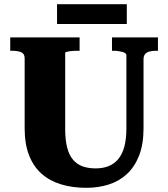

<svg xmlns="http://www.w3.org/2000/svg" viewBox="-20 -889 805 919"><path d="M292 -272Q292 -219 301.5 -182.5Q311 -146 330 -124Q349 -102 376 -92.5Q403 -83 438 -83Q472 -83 499 -93.5Q526 -104 545.5 -127Q565 -150 575 -186.5Q585 -223 585 -275V-625Q585 -630 580 -634Q575 -638 566 -640.5Q557 -643 546 -644.5Q535 -646 525 -646H516V-710H736V-646H726Q709 -646 695.5 -642.5Q682 -639 674.5 -630Q667 -621 667 -605V-275Q667 -199 646 -145Q625 -91 588 -56.5Q551 -22 501 -6Q451 10 393 10Q327 10 272.5 -6.5Q218 -23 179 -57.5Q140 -92 119 -146Q98 -200 98 -275V-610Q98 -632 81.5 -639Q65 -646 39 -646H29V-710H361V-646H352Q342 -646 331.5 -645.5Q321 -645 312 -643.5Q303 -642 297.5 -640.5Q292 -639 292 -636ZM253 -869H587V-774H253Z"/></svg>

Font: Roboto Serif 36pt
Style: Bold
Weight: 700
Version: Version 1.008